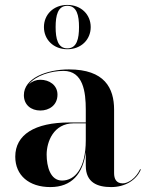

<svg xmlns="http://www.w3.org/2000/svg" viewBox="-20 -750 592 780"><path d="M158.5 -640C158.5 -589 197.5 -550 253.5 -550C309.5 -550 348.5 -589 348.5 -640C348.5 -691 309.5 -730 253.5 -730C197.5 -730 158.5 -691 158.5 -640ZM206 -640C206 -686.5 214.5 -726.5 253.5 -726.5C292.5 -726.5 301 -686.5 301 -640C301 -593.5 292.5 -553.5 253.5 -553.5C214.5 -553.5 206 -593.5 206 -640ZM262.5 -252.5C120.5 -252.5 42 -202.5 42 -113.5C42 -37.5 98 10 184.5 10C271.5 10 317 -44 328.5 -132.5V-76.5C328.5 -8.5 375.5 10 431.5 10C487.5 10 533.5 -17.5 552 -61L549.5 -63C532.5 -25.5 500 -5 479 -5C451.5 -5 443.5 -24 443.5 -47V-304.5C443.5 -392 405 -468 260 -468C169 -468 77 -432 77 -363.5C77 -324 106 -301 144 -301C179 -301 213.5 -322 213.5 -365.5C213.5 -404.5 180 -426 144 -426C126.5 -426 110 -419.5 97.5 -408C126 -443.5 187 -462 238 -462C318 -462 328.5 -376.5 328.5 -304.5V-252.5ZM232 -16.5C184.5 -16.5 169.5 -73.5 169.5 -122C169.5 -174 197.5 -249 279.5 -249H328.5V-180.5C328.5 -65.5 284 -16.5 232 -16.5Z"/></svg>

Font: Bodoni* 48pt Medium
Style: Regular
Weight: 500
Version: Version 2.3